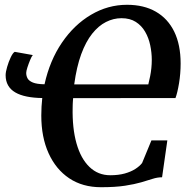

<svg xmlns="http://www.w3.org/2000/svg" viewBox="-20 -771 787 802"><path d="M402 11Q325 11 269.2 -26.2Q213.5 -63.5 183 -130.8Q152.5 -198 152.5 -288.5Q152.5 -307 153.5 -325.5Q154.5 -344 156.5 -361.5Q120 -362 91.8 -367.8Q63.5 -373.5 43.8 -385Q24 -396.5 13.8 -414.5Q3.5 -432.5 3.5 -457Q3.5 -470 9.8 -491.5Q16 -513 24.8 -531.5Q33.5 -550 41.5 -554.5L117 -541Q112 -535.5 105.8 -520.2Q99.5 -505 94.5 -489.5Q89.5 -474 89.5 -466.5Q89.5 -454 95.2 -443.5Q101 -433 117.5 -426.2Q134 -419.5 166 -419Q188 -518.5 238.8 -593Q289.5 -667.5 360 -709.2Q430.5 -751 510.5 -751Q581 -751 631 -722.2Q681 -693.5 707.8 -638.8Q734.5 -584 734.5 -506Q734.5 -463.5 727.8 -423Q721 -382.5 713 -361.5L285.5 -361Q285 -355 284.5 -348.5Q284 -342 283.8 -335.8Q283.5 -329.5 283.5 -322.5Q281.5 -236 299.5 -172.2Q317.5 -108.5 353.5 -73.8Q389.5 -39 440.5 -39Q474.5 -39 500.8 -46.2Q527 -53.5 545.2 -65.2Q563.5 -77 573.5 -90L612.5 -184.5H679L657 -30.5Q637.5 -30.5 617.5 -24Q597.5 -17.5 570 -9.5Q542.5 -1.5 502 4.8Q461.5 11 402 11ZM599.5 -418.5Q604 -436 607.2 -452.8Q610.5 -469.5 612.2 -486.2Q614 -503 614 -521Q614 -551 607.5 -582Q601 -613 586.2 -638.5Q571.5 -664 547.2 -679.5Q523 -695 487.5 -695Q454 -695 422.8 -679.2Q391.5 -663.5 365 -630.2Q338.5 -597 319.2 -544.5Q300 -492 290 -418.5Z"/></svg>

Font: Merriweather 20pt SemiBold
Style: Italic
Weight: 600
Italic angle: -7.8°
Version: Version 2.101